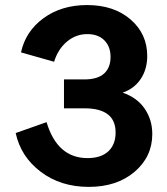

<svg xmlns="http://www.w3.org/2000/svg" viewBox="-20 -730 660 759"><path d="M232.9 -416H313Q365.7 -416 391.4 -439.2Q417 -462.4 417 -504.9Q417 -546.4 392.3 -570.8Q367.7 -595.2 325.2 -595.2Q280.3 -595.2 244.9 -565.7Q209.5 -536.1 193.8 -485.8L63 -522.9Q81.1 -606.4 152.1 -658.2Q223.1 -710 324.2 -710Q430.2 -710 496.1 -653.1Q562 -596.2 562 -508.8Q562 -456.5 536.4 -418Q510.7 -379.4 464.8 -363.8Q522 -344.2 552 -300.3Q582 -256.3 582 -200.2Q582 -110.4 512 -50.8Q441.9 8.8 331.1 8.8Q219.7 8.8 140.9 -51Q62 -110.8 42 -204.1L164.1 -247.1Q206.5 -105 326.2 -105Q379.4 -105 408.2 -131.8Q437 -158.7 437 -206.1Q437 -301.8 314 -301.8H232.9Z"/></svg>

Font: LT Superior
Style: Bold
Weight: 400
Designer: Daniel Lyons
Foundry: LyonsType
Version: Version 1.000